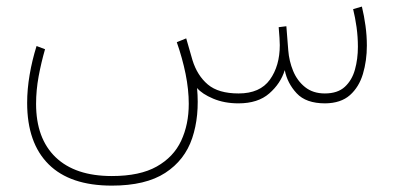

<svg xmlns="http://www.w3.org/2000/svg" viewBox="-20 -316 1204 587"><path d="M709 0Q666 0 631.8 -14.4Q597.7 -28.8 582.5 -46.9Q590.3 39.1 567.6 106.4Q544.9 173.8 485.1 212.6Q425.3 251.5 321.8 251.5Q194.3 251.5 128.7 186.3Q63 121.1 63 -1.5Q63 -43 70.6 -87.4Q78.1 -131.8 91.8 -175.3L117.7 -165.5Q106 -125 98.1 -82.5Q90.3 -40 90.3 1.5Q90.3 107.4 150.1 164.8Q210 222.2 321.8 222.2Q407.7 222.2 459.2 193.1Q510.7 164.1 533.9 114.3Q557.1 64.5 557.1 1.5Q557.1 -42 547.4 -90.1Q537.6 -138.2 520.5 -187L549.3 -198.7L568.4 -132.3Q583 -85 615.5 -57.6Q647.9 -30.3 709.5 -30.3Q774.9 -30.3 805.2 -72.5Q835.4 -114.7 835.4 -178.2Q835.4 -189 834.5 -200.2Q833.5 -211.4 832 -232.9L855.5 -235.8L861.3 -162.1Q863.8 -129.4 876.2 -99.1Q888.7 -68.8 912.8 -49.6Q937 -30.3 973.1 -30.3Q1012.2 -30.3 1034.2 -50.5Q1056.2 -70.8 1065.2 -103.3Q1074.2 -135.7 1074.2 -172.9Q1074.2 -203.1 1070.1 -232.9Q1065.9 -262.7 1059.6 -288.1L1086.4 -295.9Q1093.3 -267.6 1097.4 -237.3Q1101.6 -207 1101.6 -176.8Q1101.6 -130.4 1089.6 -90.1Q1077.6 -49.8 1049.8 -25.1Q1022 -0.5 974.1 0Q915.5 0 887 -30.8Q858.4 -61.5 850.6 -101.6Q837.9 -60.5 803.2 -30.3Q768.6 0 709 0Z"/></svg>

Font: Vazirmatn RD Thin
Style: Regular
Weight: 100
Designer: Saber Rastikerdar
Foundry: Saber Rastikerdar
Version: Version 32.102